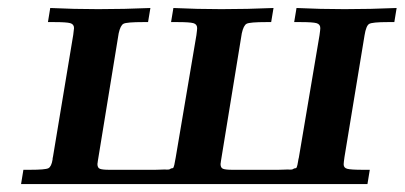

<svg xmlns="http://www.w3.org/2000/svg" viewBox="-20 -465 1022 485"><path d="M33.2 0 39.1 -36.1H55.2Q94.2 -36.1 102.1 -40Q109.9 -43.9 112.8 -62Q112.8 -65.9 113.8 -68.8L165 -377Q167 -391.1 167 -394Q167 -403.8 157.5 -406.5Q147.9 -409.2 116.2 -409.2H101.1L106.9 -444.8Q167 -441.9 228 -441.9Q293.9 -441.9 359.9 -444.8L354 -409.2H341.8Q299.8 -409.2 292 -405Q284.2 -400.9 279.8 -380.9L227.1 -58.1Q227.1 -56.2 226.6 -54Q226.1 -51.8 226.1 -50.8Q226.1 -41 232.4 -38.6Q238.8 -36.1 255.9 -36.1H372.1Q383.3 -36.1 389.2 -36.6Q395 -37.1 401.1 -36.6Q407.2 -36.1 409.7 -38.1Q412.1 -40 415 -40Q418 -40 418.9 -43.9Q419.9 -47.9 420.4 -48.8Q420.9 -49.8 421.9 -56.9Q422.9 -64 423.8 -66.9L476.1 -376Q478 -390.1 478 -394Q478 -403.8 468.5 -406.5Q459 -409.2 428.2 -409.2H412.1L418 -444.8Q478 -441.9 539.1 -441.9Q605 -441.9 670.9 -444.8L665 -409.2H652.8Q610.8 -409.2 603 -405Q595.2 -400.9 590.8 -380.9L538.1 -58.1Q538.1 -56.2 537.6 -54Q537.1 -51.8 537.1 -50.8Q537.1 -41 543.5 -38.6Q549.8 -36.1 566.9 -36.1H683.1Q694.3 -36.1 700.2 -36.6Q706.1 -37.1 711.9 -36.6Q717.8 -36.1 720.5 -38.1Q723.1 -40 726.1 -40Q729 -40 730 -43.9Q731 -47.9 731.4 -48.8Q731.9 -49.8 732.9 -56.9Q733.9 -64 734.9 -66.9L787.1 -376Q789.1 -390.1 789.1 -394Q789.1 -403.8 779.5 -406.5Q770 -409.2 738.8 -409.2H723.1L729 -444.8Q789.1 -441.9 850.1 -441.9Q916 -441.9 981.9 -444.8L976.1 -409.2H960Q919.9 -409.2 912.4 -404.5Q904.8 -399.9 900.9 -376L850.1 -67.9Q848.1 -53.7 848.1 -49.8Q848.1 -41 857.2 -38.6Q866.2 -36.1 897 -36.1H914.1L908.2 0Z"/></svg>

Font: CMU Serif Extra
Style: BoldSlanted
Weight: 700
Italic angle: -9.46001°
Version: Version 0.7.0